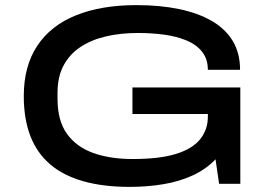

<svg xmlns="http://www.w3.org/2000/svg" viewBox="-20 -719 1054 751"><path d="M488 12Q280 12 176.5 -76Q73 -164 73 -343Q73 -460 125.5 -539.5Q178 -619 277 -659Q376 -699 514 -699Q606 -699 680.5 -683.5Q755 -668 808.5 -637Q862 -606 890.5 -558.5Q919 -511 919 -446H793Q793 -488 770.5 -516.5Q748 -545 709 -561Q670 -577 621.5 -583.5Q573 -590 519 -590Q453 -590 396 -577Q339 -564 296 -536Q253 -508 229 -463.5Q205 -419 205 -356V-332Q205 -247 242 -195.5Q279 -144 345 -120.5Q411 -97 499 -97Q604 -97 668.5 -117Q733 -137 763 -174.5Q793 -212 793 -262V-273H498V-377H920V0H837L823 -96Q786 -57 734 -33Q682 -9 619 1.5Q556 12 488 12Z"/></svg>

Font: Archivo Expanded Medium
Style: Regular
Weight: 500
Width: 7
Designer: Hector Gatti
Foundry: Omnibus-Type
Version: Version 2.001